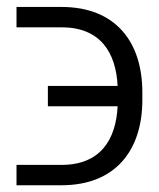

<svg xmlns="http://www.w3.org/2000/svg" viewBox="-20 -546 466 563"><path d="M28.4 -62.5V-2.8H160.5C319.6 -2.8 397.4 -106.5 397.4 -252.8V-275.2C397.4 -421.9 320 -525.6 160.5 -525.6H28.4V-465.9H160.5C273.8 -465.9 320 -392.8 324.9 -294H120.4V-234.4H324.9C320 -136 274.1 -62.5 160.5 -62.5Z"/></svg>

Font: Karasuma Gothic
Style: Light
Weight: 300
Designer: Rasmus Andersson / Ryoko Nishizuka
Foundry: rsms
Version: Version 1.00